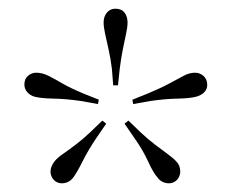

<svg xmlns="http://www.w3.org/2000/svg" viewBox="-20 -844 531 441"><path d="M368 -423Q352 -423 342 -436Q332 -447 320 -473.5Q308 -500 288 -528L266 -560L275 -567L303 -540Q320 -524 336.5 -511.5Q353 -499 366 -489.5Q379 -480 385 -473Q390 -468 392 -462Q394 -456 394 -450Q394 -443 390.5 -436.5Q387 -430 381 -426.5Q375 -423 368 -423ZM122 -423Q115 -423 109 -426.5Q103 -430 99.5 -436.5Q96 -443 96 -450Q96 -456 98.5 -462Q101 -468 105 -473Q111 -481 124 -490Q137 -499 153.5 -511.5Q170 -524 187 -540L215 -567L224 -560L202 -528Q183 -500 170 -474Q157 -448 148 -436Q138 -423 122 -423ZM59 -622Q49 -625 42.5 -632.5Q36 -640 36 -650Q36 -663 44.5 -670Q53 -677 63 -677Q77 -677 91 -670Q105 -663 124 -652Q143 -641 172 -629L207 -615L205 -605L166 -612Q132 -617 103 -617.5Q74 -618 59 -622ZM240 -648 237 -686Q234 -710 229.5 -730Q225 -750 221.5 -766Q218 -782 218 -792Q218 -806 225.5 -815Q233 -824 245 -824Q259 -824 266 -815Q273 -806 273 -792Q273 -782 269.5 -766Q266 -750 262 -730Q258 -710 255 -686L251 -648ZM431 -622Q416 -618 388 -617.5Q360 -617 325 -612L286 -605L284 -615L319 -629Q350 -642 369.5 -652.5Q389 -663 402 -670Q415 -677 428 -677Q439 -677 447.5 -669.5Q456 -662 456 -649Q456 -639 449 -632Q442 -625 431 -622Z"/></svg>

Font: BioRhyme ExtraLight
Style: Regular
Weight: 250
Designer: Aoife Mooney
Foundry: Aoife Mooney Type
Version: Version 1.600;gftools[0.9.33]